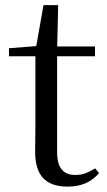

<svg xmlns="http://www.w3.org/2000/svg" viewBox="-20 -692 407 727"><path d="M154.9 -478.9V-516H339.7V-478.9ZM235.8 14.6Q173.2 14.6 143.1 -18Q113 -50.7 113 -117.7Q113 -142.1 113.5 -161.1Q114 -180.1 114 -207.1V-478.9H14V-509.4L134.6 -518.8L115 -504.4L144.7 -672.5H200.3L196.2 -500.6V-489V-117.5Q196.2 -71.2 213.7 -50.3Q231.2 -29.5 264.3 -29.5Q286.5 -29.5 303.5 -35.9Q320.4 -42.3 340.4 -54.4L354.9 -36.8Q334.4 -11.8 305 1.4Q275.6 14.6 235.8 14.6Z"/></svg>

Font: Noto Serif SC
Style: Regular
Weight: 200
Designer: Ryoko NISHIZUKA 西塚涼子 (kana & ideographs); Frank Grießhammer (Latin, Greek & Cyrillic); Wenlong ZHANG 张文龙 (bopomofo); San
Foundry: Adobe
Version: Version 2.001;hotconv 1.1.0;makeotfexe 2.6.0